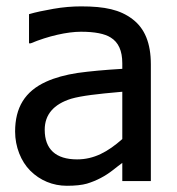

<svg xmlns="http://www.w3.org/2000/svg" viewBox="-20 -579 565 614"><path d="M371.1 0H462.4V-373C462.4 -441.4 442.9 -488.3 403.3 -518.1C363.8 -547.9 315.9 -558.6 239.3 -558.6C211.4 -558.6 181.6 -556.2 150.9 -550.8C120.1 -545.4 93.8 -540 72.8 -533.7V-440.4H78.1C134.3 -463.9 195.3 -477.5 238.8 -477.5C283.2 -477.5 314.9 -471.2 334 -459C358.9 -443.8 371.1 -416.5 371.1 -376.5V-358.9C314 -355.5 266.6 -351.1 228 -345.7C189.5 -339.8 155.8 -330.6 127.9 -317.9C59.6 -287.1 28.3 -234.9 28.3 -158.2C28.3 -109.9 46.9 -63 76.7 -33.2C107.9 -2 148.9 15.1 193.8 15.1C220.7 15.1 242.2 12.7 257.8 8.3C288.6 -1 316.4 -15.6 341.3 -35.2C352.5 -43.9 362.3 -51.8 371.1 -58.1ZM371.1 -134.3C324.7 -93.3 280.8 -69.3 226.6 -69.3C158.7 -69.3 123 -101.6 123 -164.1C123 -212.4 151.4 -245.6 207.5 -263.2C240.7 -272.9 294.4 -278.8 361.3 -284.7L371.1 -285.6Z"/></svg>

Font: SG Kara
Style: Regular
Weight: 400
Designer: Damoon Khanjanzadeh
Version: Version 1.000